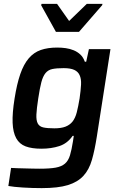

<svg xmlns="http://www.w3.org/2000/svg" viewBox="-20 -763 625 989"><path d="M23 0ZM195 206Q147 206 98.5 203Q50 200 23 195L37 102Q52 103 70.5 103.5Q89 104 108.5 104.5Q128 105 147.5 105.5Q167 106 183 106Q236 106 266.5 100.5Q297 95 314.5 80Q332 65 340.5 37Q349 9 356 -36L360 -63H354Q327 -24 285.5 -10.5Q244 3 193 3Q144 3 112 -9Q80 -21 63.5 -51Q47 -81 45 -130.5Q43 -180 55 -255Q67 -331 84.5 -381.5Q102 -432 128 -462.5Q154 -493 190 -505.5Q226 -518 275 -518Q297 -518 318.5 -515Q340 -512 359.5 -504Q379 -496 394 -482Q409 -468 417 -445H424L438 -510H549L479 -61Q468 10 453.5 60.5Q439 111 409.5 143Q380 175 329.5 190.5Q279 206 195 206ZM260 -102Q295 -102 317 -110.5Q339 -119 353 -136Q368 -155 375.5 -184.5Q383 -214 390 -256Q396 -298 397.5 -327.5Q399 -357 390 -376Q382 -394 362.5 -403Q343 -412 308 -412Q272 -412 250 -407.5Q228 -403 214.5 -386.5Q201 -370 193 -339.5Q185 -309 177 -256Q169 -204 167.5 -173.5Q166 -143 174.5 -127Q183 -111 203.5 -106.5Q224 -102 260 -102ZM192 -599ZM268 -599 192 -736 194 -743H274L336 -655L427 -743H508L506 -736L387 -599Z"/></svg>

Font: Azeri Sans SemiBold
Style: Italic
Weight: 600
Designer: Hector Gatti & Omnibus-Type (original fonts) / Cristiano Sobral (main changes and remastering)
Foundry: Omnibus-Type
Version: Version 0.07;August 21, 2020;FontCreator 13.0.0.2681 64-bit;